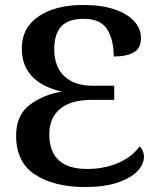

<svg xmlns="http://www.w3.org/2000/svg" viewBox="-20 -744 646 775"><path d="M45 -196Q45 -280 101 -321.5Q157 -363 230 -374Q68 -412 68 -548Q68 -632 136 -678Q204 -724 317 -724Q389 -724 441.5 -706.5Q494 -689 521.5 -658.5Q549 -628 549 -591Q549 -549 520 -532.5Q491 -516 439 -516Q439 -585 412 -626.5Q385 -668 318 -668Q255 -668 227 -637Q199 -606 199 -546Q199 -474 240 -436Q281 -398 353 -398H441V-341H352Q266 -341 222.5 -304.5Q179 -268 179 -202Q179 -62 332 -62Q401 -62 457.5 -86.5Q514 -111 543 -153Q551 -147 556 -135.5Q561 -124 561 -111Q561 -81 534.5 -53Q508 -25 454.5 -7Q401 11 324 11Q199 11 122 -39Q45 -89 45 -196Z"/></svg>

Font: Noto Serif SemiBold
Style: Regular
Weight: 600
Designer: Monotype Design Team
Foundry: Monotype Imaging Inc.
Version: Version 1.001